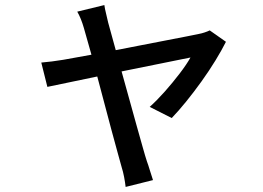

<svg xmlns="http://www.w3.org/2000/svg" viewBox="-20 -642 1040 758"><path d="M872 -477Q856 -445 831 -404Q806 -363 775.5 -320.5Q745 -278 714.5 -240.5Q684 -203 658 -176L571 -220Q600 -246 631 -281Q662 -316 689.5 -352Q717 -388 732 -415L460 -360Q475 -307 490 -252Q505 -197 519 -147.5Q533 -98 543.5 -60.5Q554 -23 560 -5Q565 8 572 31.5Q579 55 584 69L476 96Q474 78 470 57Q466 36 460 17Q455 -1 444.5 -39Q434 -77 420.5 -127Q407 -177 392.5 -232.5Q378 -288 364 -340L167 -299L143 -395Q165 -397 185.5 -399.5Q206 -402 230 -406L341 -426L311 -532Q300 -570 285 -596L392 -622Q394 -607 398.5 -589.5Q403 -572 407 -553L437 -444Q488 -454 540 -464Q592 -474 638 -483Q684 -492 718 -498.5Q752 -505 765 -508Q776 -510 788 -514Q800 -518 808 -522Z"/></svg>

Font: Source Han Sans Medium
Style: Regular
Weight: 500
Designer: Ryoko NISHIZUKA Ë•øÂ°öÊ∂ºÂ≠ê (kana, bopomofo & ideographs); Paul D. Hunt (Latin, Greek & Cyrillic); Sandoll Communicatio
Foundry: Adobe
Version: Version 2.004;hotconv 1.0.118;makeotfexe 2.5.65603